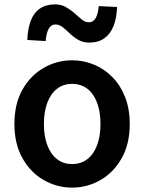

<svg xmlns="http://www.w3.org/2000/svg" viewBox="-20 -845 660 879"><path d="M310 14Q241 14 180.5 -20.5Q120 -55 83 -120.5Q46 -186 46 -277Q46 -370 83 -435Q120 -500 180.5 -534.5Q241 -569 310 -569Q362 -569 409.5 -549.5Q457 -530 494 -492.5Q531 -455 552.5 -401Q574 -347 574 -277Q574 -186 537 -120.5Q500 -55 439.5 -20.5Q379 14 310 14ZM310 -94Q351 -94 380 -116.5Q409 -139 424.5 -180.5Q440 -222 440 -277Q440 -333 424.5 -374.5Q409 -416 380 -438.5Q351 -461 310 -461Q270 -461 241 -438.5Q212 -416 196.5 -374.5Q181 -333 181 -277Q181 -222 196.5 -180.5Q212 -139 241 -116.5Q270 -94 310 -94ZM388 -650Q360 -650 338.5 -662.5Q317 -675 300 -691.5Q283 -708 267 -720.5Q251 -733 234 -733Q214 -733 203 -713.5Q192 -694 189 -657L105 -662Q107 -714 121 -750.5Q135 -787 163 -806Q191 -825 232 -825Q260 -825 282 -812.5Q304 -800 321.5 -784Q339 -768 354.5 -755.5Q370 -743 387 -743Q407 -743 418 -762Q429 -781 432 -817L516 -813Q514 -761 499.5 -725Q485 -689 457.5 -669.5Q430 -650 388 -650Z"/></svg>

Font: Noto Sans KR Thin SemiBold
Style: Regular
Weight: 600
Version: Version 2.004-H2;hotconv 1.0.118;makeotfexe 2.5.65603